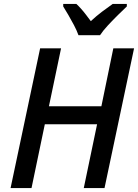

<svg xmlns="http://www.w3.org/2000/svg" viewBox="-20 -961 705 981"><path d="M34 0 185 -714H292L230 -418H498L559 -714H665L514 0H408L476 -326H209L141 0ZM381 -781Q372 -806 358 -832.5Q344 -859 329.5 -884Q315 -909 303 -928V-941H370Q381 -931 394 -916.5Q407 -902 419.5 -885.5Q432 -869 444 -853Q472 -879 501 -901Q530 -923 556 -941H628V-928Q611 -912 584 -885.5Q557 -859 531.5 -831.5Q506 -804 491 -781Z"/></svg>

Font: Noto Sans Display Medium
Style: Italic
Weight: 500
Italic angle: -12°
Designer: Monotype Design Team
Foundry: Monotype Imaging Inc.
Version: Version 2.003